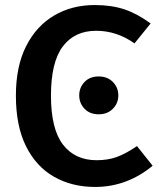

<svg xmlns="http://www.w3.org/2000/svg" viewBox="-20 -726 638 761"><path d="M357 15Q265 15 194 -25.5Q123 -66 83 -146.5Q43 -227 43 -347Q43 -463 83.5 -543Q124 -623 194.5 -664.5Q265 -706 355 -706Q422 -706 473 -689Q524 -672 577 -633L513 -554Q443 -604 361 -604Q276 -604 229 -542Q182 -480 182 -347Q182 -215 229.5 -153Q277 -91 363 -91Q408 -91 443.5 -104Q479 -117 523 -147L585 -69Q483 15 357 15ZM371 -273Q336 -273 315 -295Q294 -317 294 -348Q294 -379 315 -401Q336 -423 371 -423Q406 -423 427.5 -401Q449 -379 449 -348Q449 -317 427.5 -295Q406 -273 371 -273Z"/></svg>

Font: Trujillo Medium
Style: Regular
Weight: 500
Designer: Fira Sans original fonts by bBox Type GmbH, Carrois Corporate GbR, & Edenspiekermann AG / Changes by Cristiano Sobral
Foundry: Fira Sans original fonts by bBox Type GmbH, Carrois Corporate GbR, & Edenspiekermann AG / Changes by Cristiano Sobral
Version: Version 4.301;October 17, 2021;FontCreator 14.0.0.2814 64-bi